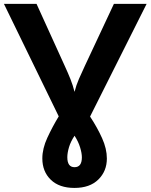

<svg xmlns="http://www.w3.org/2000/svg" viewBox="-20 -717 762 972"><path d="M356.9 234.4Q279.8 234.4 237.1 192.9Q194.3 151.4 194.3 85Q194.3 35.2 219.7 -19.8Q245.1 -74.7 277.3 -127.9L0 -697.3H165L307.1 -384.8Q324.2 -347.7 336.7 -316.4Q349.1 -285.2 357.4 -252Q365.7 -285.6 379.4 -316.9Q393.1 -348.1 410.2 -384.8L556.6 -697.3H722.2L436 -127Q472.7 -71.3 496.8 -17.6Q521 36.1 521 85.4Q521 149.4 477.8 191.9Q434.6 234.4 356.9 234.4ZM357.4 129.4Q394.5 129.4 394.5 79.6Q394.5 58.6 385.5 29.1Q376.5 -0.5 357.4 -29.8Q337.9 -0.5 329.3 28.3Q320.8 57.1 320.8 79.1Q320.8 129.4 357.4 129.4Z"/></svg>

Font: Lunasima
Style: Bold
Weight: 700
Designer: The DocRepair Project, Monotype Design Team
Foundry: Google
Version: Version 2.009